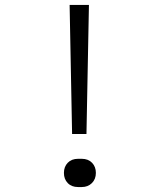

<svg xmlns="http://www.w3.org/2000/svg" viewBox="-20 -750 640 775"><path d="M271 -209 261 -730H339L329 -209ZM295 5Q269 5 253.5 -11Q238 -27 238 -52Q238 -77 253.5 -93Q269 -109 295 -109H310Q336 -109 351.5 -93Q367 -77 367 -52Q367 -27 351 -11Q335 5 310 5Z"/></svg>

Font: JetBrains Mono NL ExtraLight
Style: Regular
Weight: 200
Designer: Philipp Nurullin, Konstantin Bulenkov
Foundry: JetBrains
Version: Version 2.304; ttfautohint (v1.8.4.7-5d5b)